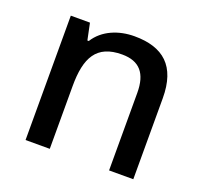

<svg xmlns="http://www.w3.org/2000/svg" viewBox="-101 -666 830 782"><g transform="rotate(20 314.5 -274.5)"><path d="M356 -549C288 -549 222 -523 187 -467H181L166 -539H83V0H188V-272C188 -395 223 -462 334 -462C410 -462 445 -420 445 -336V0H550V-351C550 -490 481 -549 356 -549Z"/></g></svg>

Font: Noto Sans Medefaidrin Medium
Style: Regular
Weight: 500
Designer: Dalton Maag Ltd
Foundry: Dalton Maag Ltd
Version: Version 1.002